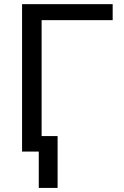

<svg xmlns="http://www.w3.org/2000/svg" viewBox="-20 -731 596 926"><path d="M257.8 175.3H167V-74.7H257.8ZM523.4 -633.8H180.7V0H86.4V-710.9H523.4Z"/></svg>

Font: Mardoto
Style: Regular
Weight: 400
Designer: Christian Robertson, Vahan Hovhannisyan
Foundry: Google
Version: Version 1.000